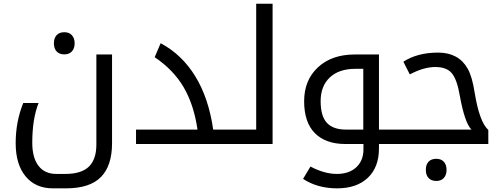

<svg xmlns="http://www.w3.org/2000/svg" viewBox="-20 -780 2730 1040"><path d="M266.1 240.2Q172.4 240.2 118.7 175.3Q64.9 110.4 64.9 -5.1Q64.9 -120.6 106 -222.2H189Q154.8 -135.7 154.8 -6.8Q154.8 74.2 188.5 118.2Q222.2 162.1 285.2 162.1H334Q420.9 162.1 461.4 122.6Q502 83 502 2.9V-484.9H586.9V-3.9Q586.9 117.2 526.9 178.7Q466.8 240.2 337.9 240.2ZM369.6 -501.7Q355 -485.4 328.6 -485.4Q302.2 -485.4 287.1 -501Q272 -516.6 272 -545.4Q272 -574.2 286.9 -589.8Q301.8 -605.5 328.4 -605.5Q355 -605.5 369.6 -589.1Q384.3 -572.8 384.3 -545.4Q384.3 -518.1 369.6 -501.7Z M716.8 -78.1H1049.8Q1030.3 -212.4 975.1 -306.9Q919.9 -401.4 817.9 -470.2L850.1 -545.9Q965.3 -484.9 1037.8 -366.7Q1110.4 -248.5 1134.8 -78.1H1246.1Q1251 -78.1 1251 -74.2V-4.9Q1251 0 1246.1 0H716.8Z M1235.8 0Q1231 0 1231 -4.9V-74.2Q1231 -78.1 1235.8 -78.1H1367.7V-759.8H1456.5V0Z M1948.7 28.8V0H1850.6Q1744.1 0 1685.8 -58.6Q1627.4 -117.2 1627.4 -231.4Q1627.4 -345.7 1702.1 -415.3Q1776.9 -484.9 1901.9 -484.9H2032.7V-78.1H2114.7Q2119.6 -78.1 2119.6 -74.2V-4.9Q2119.6 0 2114.7 0H2032.7V23.9Q2032.7 126 1972.4 183.1Q1912.1 240.2 1805.9 240.2Q1699.7 240.2 1621.6 189L1661.6 122.1Q1737.3 162.1 1804.4 162.1Q1871.6 162.1 1910.2 125.7Q1948.7 89.4 1948.7 28.8ZM1947.8 -78.1V-407.2H1904.8Q1815.9 -407.2 1766.4 -360.4Q1716.8 -313.5 1716.8 -232.2Q1716.8 -150.9 1750.7 -114.5Q1784.7 -78.1 1853.5 -78.1Z M2625 0H2105Q2100.1 0 2100.1 -4.9V-74.2Q2100.1 -78.1 2105 -78.1H2533.7Q2497.1 -114.7 2470.7 -261.2Q2456.1 -347.7 2428.2 -382.3Q2400.4 -417 2337.9 -417Q2275.4 -417 2199.7 -377L2165 -445.8Q2241.2 -495.1 2352.8 -495.1Q2464.4 -495.1 2513.2 -408.2Q2537.6 -365.2 2550.8 -279.8Q2576.7 -119.6 2625 -76.2ZM2384.3 183.8Q2369.6 200.2 2343.3 200.2Q2316.9 200.2 2301.8 184.6Q2286.6 168.9 2286.6 140.1Q2286.6 111.3 2301.5 95.7Q2316.4 80.1 2343 80.1Q2369.6 80.1 2384.3 96.4Q2398.9 112.8 2398.9 140.1Q2398.9 167.5 2384.3 183.8Z"/></svg>

Font: DroidArabicKufi
Style: Regular
Weight: 400
Designer: Pascal Zoghbi
Foundry: Ascender Corporation
Version: Version 1.00